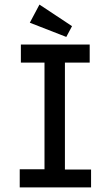

<svg xmlns="http://www.w3.org/2000/svg" viewBox="-20 -817 490 837"><path d="M66 0V-79H174V-544H71V-623H371V-544H263V-78H377V0ZM269 -656 110 -718 152 -797 294 -703Z"/></svg>

Font: Inconsolata SemiCondensed SemiBold
Style: Regular
Weight: 600
Width: 4
Monospace: yes
Designer: Raph Levien, Cyreal, Brenton Simpson
Foundry: Raph Levien, Cyreal, Google
Version: Version 3.001; ttfautohint (v1.8.2.53-6de2)